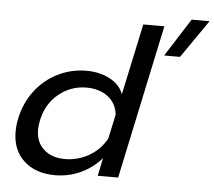

<svg xmlns="http://www.w3.org/2000/svg" viewBox="-55 -829 1022 917"><g transform="rotate(5 456.5 -370.5)"><path d="M827 -769H913L787 -587H711ZM36 -163Q36 -196 43 -227Q59 -303 103.5 -361Q148 -419 212 -450.5Q276 -482 349 -482Q411 -482 460 -456.5Q509 -431 526 -385L599 -726H700L543 13H445L463 -73Q421 -25 363.5 1.5Q306 28 241 28Q148 28 92 -23.5Q36 -75 36 -163ZM480 -169 505 -285Q499 -340 458 -371Q417 -402 355 -402Q281 -402 222.5 -354.5Q164 -307 147 -226Q142 -201 142 -182Q142 -122 180.5 -87.5Q219 -53 281 -53Q343 -53 396.5 -83.5Q450 -114 480 -169Z"/></g></svg>

Font: Prompt
Style: Italic
Weight: 400
Italic angle: -12°
Designer: Katatrad Team
Foundry: CadsonDemak
Version: Version 1.001